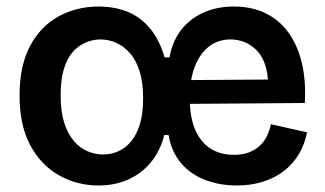

<svg xmlns="http://www.w3.org/2000/svg" viewBox="-20 -556 997 589"><path d="M282 13Q216 13 160.5 -18.5Q105 -50 72.5 -111Q40 -172 40 -263Q40 -354 72 -414.5Q104 -475 159.5 -505.5Q215 -536 283 -536Q329 -536 368.5 -521Q408 -506 438 -471.5Q468 -437 485 -380H500Q509 -430 536 -464.5Q563 -499 604.5 -517.5Q646 -536 697 -536Q753 -536 795.5 -515Q838 -494 866 -454.5Q894 -415 906.5 -360.5Q919 -306 915 -240L505 -237V-310L802 -312Q797 -374 764.5 -404.5Q732 -435 687 -435Q648 -435 620 -412.5Q592 -390 577 -350Q562 -310 562 -255Q562 -171 597.5 -126Q633 -81 698 -81Q724 -81 743.5 -88.5Q763 -96 776.5 -108.5Q790 -121 798.5 -138Q807 -155 811 -175L922 -150Q915 -114 897 -83.5Q879 -53 851 -31.5Q823 -10 786.5 1.5Q750 13 706 13Q654 13 609.5 -4Q565 -21 535.5 -55.5Q506 -90 497 -142H484Q472 -94 444 -59.5Q416 -25 375 -6Q334 13 282 13ZM296 -82Q320 -82 342 -91.5Q364 -101 381.5 -121.5Q399 -142 409 -174.5Q419 -207 419 -254Q419 -302 408.5 -336.5Q398 -371 379 -392.5Q360 -414 337 -424.5Q314 -435 288 -435Q266 -435 244 -426Q222 -417 204.5 -398Q187 -379 176.5 -346Q166 -313 166 -264Q166 -214 177 -179.5Q188 -145 206.5 -123.5Q225 -102 248.5 -92Q272 -82 296 -82Z"/></svg>

Font: Bricolage Grotesque 24pt SemiBold
Style: Regular
Weight: 600
Designer: Mathieu Triay
Foundry: Atelier Triay
Version: Version 1.001;gftools[0.9.33.dev8+g029e19f]